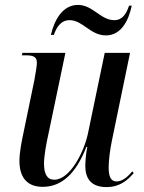

<svg xmlns="http://www.w3.org/2000/svg" viewBox="-20 -751 585 781"><path d="M411 -607C472 -607 503 -666 516 -728H505C494 -695 478 -669 445 -669C389 -669 358 -731 297 -731C235 -731 201 -670 187 -609H199C208 -635 225 -669 263 -669C317 -669 347 -607 411 -607ZM413 10C467 10 498 -17 524 -47L518 -54C498 -30 477 -13 454 -13C430 -13 422 -34 422 -71C422 -99 428 -144 435 -178L509 -536H406L339 -214C323 -132 264 -20 201 -20C172 -20 159 -42 159 -87C159 -114 168 -167 177 -206L246 -536H71L69 -526H84C118 -526 130 -519 130 -495C130 -483 125 -455 120 -426L77 -218C69 -181 59 -131 59 -97C59 -38 83 9 154 9C230 9 289 -44 331 -153H335C330 -130 327 -94 327 -76C327 -29 347 10 413 10Z"/></svg>

Font: Noto Serif Display Condensed Medium
Style: Italic
Weight: 500
Width: 3
Italic angle: -12°
Designer: Monotype Design Team
Foundry: Monotype Imaging Inc.
Version: Version 2.009